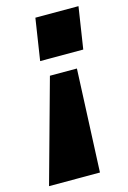

<svg xmlns="http://www.w3.org/2000/svg" viewBox="-152 -551 521 783"><g transform="rotate(-15 108.5 -159.0)"><path d="M-45 180 75 -254H189L170 180ZM52 -322 79 -498H261L234 -322Z"/></g></svg>

Font: Nunito Sans 10pt SemiCondensed Black
Style: Italic
Weight: 900
Width: 4
Italic angle: -9°
Designer: Vernon Adams
Foundry: Vernon Adams
Version: Version 3.101;gftools[0.9.27]